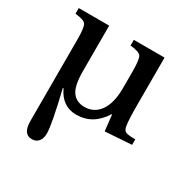

<svg xmlns="http://www.w3.org/2000/svg" viewBox="-165 -639 1007 1027"><g transform="rotate(30 338.0 -125.5)"><path d="M110 160V-342Q110 -417 98 -434.5Q86 -452 32 -457V-492H220V-211Q220 -121 246 -85Q272 -49 322 -49Q382 -49 416.5 -98.5Q451 -148 451 -240V-342Q451 -417 439 -434.5Q427 -452 372 -457V-492H562V-209Q562 -104 568 -72Q572 -48 586 -41.5Q600 -35 645 -35V-1L482 10L471 -88H468Q407 9 305 9Q217 9 176 -80L172 -79Q220 120 220 174Q220 205 205.5 223Q191 241 164 241Q110 241 110 160Z"/></g></svg>

Font: Kolar Light
Style: Regular
Weight: 300
Designer: Ramakrishna Saiteja (Kannada); Shiva Nallaperumal (Latin)
Foundry: Indian Type Foundry
Version: Version 1.001;PS 1.0;hotconv 1.0.88;makeotf.lib2.5.647800